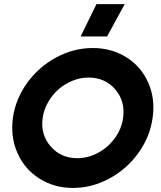

<svg xmlns="http://www.w3.org/2000/svg" viewBox="-20 -904 786 936"><path d="M43 -330.1Q56.2 -422.4 113 -500.7Q169.9 -579.1 254.9 -624.5Q339.8 -669.9 432.1 -669.9Q524.4 -669.9 596.4 -624.5Q668.5 -579.1 702.9 -500.7Q737.3 -422.4 724.1 -330.1Q711.4 -237.3 654.8 -158.4Q598.1 -79.6 513.2 -33.7Q428.2 12.2 335.9 12.2Q243.7 12.2 171.6 -33.7Q99.6 -79.6 64.9 -158.4Q30.3 -237.3 43 -330.1ZM188 -329.1Q176.8 -248.5 226.6 -190.7Q276.4 -132.8 356.9 -132.8Q409.7 -132.8 458.7 -159.4Q507.8 -186 540.3 -231.2Q572.8 -276.4 580.1 -329.1Q591.3 -410.2 542 -468Q492.7 -525.9 411.1 -525.9Q371.6 -525.9 333.3 -510.3Q294.9 -494.6 264.9 -468.3Q234.9 -441.9 214.1 -405.3Q193.4 -368.7 188 -329.1ZM373 -726.1 450.2 -883.8H587.9L502 -726.1Z"/></svg>

Font: Human Sans Bold
Style: Italic
Weight: 700
Italic angle: -8°
Designer: Tim Radville
Foundry: Continuum
Version: Version 1.000;FEAKit 1.0